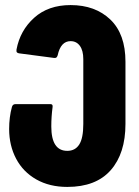

<svg xmlns="http://www.w3.org/2000/svg" viewBox="-20 -508 547 756"><path d="M16 0Q16 -47 27 -87Q30 -98 41 -98H179Q189 -98 187 -86Q182 -49 182 -10Q182 86 245 86Q276 86 292 61Q308 36 308 -20V-275Q308 -309 294.5 -327.5Q281 -346 258 -346Q219 -346 207 -290Q205 -284 202 -281.5Q199 -279 192 -280L55 -298Q49 -299 46.5 -302Q44 -305 45 -313Q59 -388 114.5 -438Q170 -488 258 -488Q355 -488 414.5 -431Q474 -374 474 -265V-20Q474 96 416 162Q358 228 245 228Q175 228 123 198.5Q71 169 43.5 117Q16 65 16 0Z"/></svg>

Font: Barlow GEO ExtraBold
Style: Regular
Weight: 800
Designer: Jeremy Tribby
Foundry: Tribby Type
Version: Version 1.408